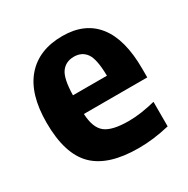

<svg xmlns="http://www.w3.org/2000/svg" viewBox="-134 -674 785 803"><g transform="rotate(-30 258.0 -273.0)"><path d="M312.5 10.5Q166.5 10.5 98.8 -56.5Q31 -123.5 31 -274.5Q31 -412.5 93.2 -484Q155.5 -555.5 269 -555.5Q377.5 -555.5 434 -483.5Q490.5 -411.5 490.5 -270V-228H184.5Q187.5 -160.5 220.2 -134.5Q253 -108.5 332.5 -108.5Q362.5 -108.5 395.2 -113.2Q428 -118 462 -126.5V-8Q421 1.5 385 6Q349 10.5 312.5 10.5ZM267.5 -456.5Q228.5 -456.5 207 -427.8Q185.5 -399 184 -318.5H348Q347 -399 326.5 -427.8Q306 -456.5 267.5 -456.5Z"/></g></svg>

Font: Encode Sans SemiCondensed SemiCondensed
Style: Bold
Weight: 700
Width: 4
Designer: Multiple Designers
Foundry: Impallari Type
Version: Version 3.000; ttfautohint (v1.8.3) -l 8 -r 50 -G 200 -x 14 